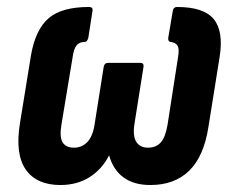

<svg xmlns="http://www.w3.org/2000/svg" viewBox="-20 -522 661 550"><path d="M153 8Q85 8 54 -36Q23 -80 37 -168L69 -365Q82 -438 119.5 -470Q157 -502 235 -502Q247 -502 245 -491L233 -414Q230 -402 223 -402Q207 -402 199 -391.5Q191 -381 188 -358L156 -165Q150 -129 159.5 -114Q169 -99 192 -99Q215 -99 230.5 -115.5Q246 -132 251 -166L277 -330Q279 -342 290 -342H382Q393 -342 391 -330L365 -166Q360 -132 370.5 -115.5Q381 -99 404 -99Q427 -99 440.5 -114Q454 -129 460 -165L490 -358Q494 -381 489 -390.5Q484 -400 468 -402Q461 -403 462 -414L475 -491Q477 -502 487 -502Q564 -502 592.5 -467Q621 -432 609 -358L577 -158Q564 -74 522 -33Q480 8 411 8Q363 8 333.5 -14Q304 -36 293 -76H292Q272 -37 236.5 -14.5Q201 8 153 8Z"/></svg>

Font: Sofia Sans Condensed ExtraBold
Style: Italic
Weight: 800
Italic angle: -9°
Version: Version 4.100